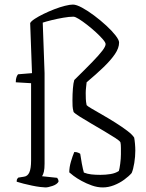

<svg xmlns="http://www.w3.org/2000/svg" viewBox="-20 -820 638 840"><path d="M179 0Q172 0 155.5 -2Q139 -4 120 -8Q101 -12 83 -16.5Q65 -21 53 -25Q53 -34 55 -37Q57 -40 60 -43L85 -47Q101 -49 108.5 -66Q116 -83 116 -118V-456L49 -460Q49 -475 52.5 -483.5Q56 -492 59 -495L120 -500L112 -719Q116 -727 132 -737.5Q148 -748 170.5 -759Q193 -770 217.5 -779.5Q242 -789 264 -794.5Q286 -800 299 -800Q314 -800 339 -786.5Q364 -773 392 -752Q420 -731 445 -708Q470 -685 485.5 -665Q501 -645 501 -634Q501 -610 483 -583.5Q465 -557 433.5 -526.5Q402 -496 359 -460Q358 -450 356.5 -437Q355 -424 355 -413Q355 -400 355.5 -387Q356 -374 359 -360Q362 -356 381.5 -344.5Q401 -333 429 -317Q457 -301 485.5 -283Q514 -265 536.5 -248Q559 -231 567 -218Q569 -208 570.5 -191.5Q572 -175 572 -161Q572 -135 567.5 -107Q563 -79 556 -63Q544 -49 523.5 -34Q503 -19 478.5 -9.5Q454 0 430 0Q406 0 382 -8.5Q358 -17 337 -28.5Q316 -40 301.5 -51Q287 -62 283 -66Q283 -88 290.5 -113.5Q298 -139 305 -155Q315 -155 322 -152Q329 -149 331 -147Q333 -131 338 -104.5Q343 -78 347 -65Q362 -59 379.5 -57Q397 -55 419 -55Q442 -55 463.5 -58.5Q485 -62 500 -72Q503 -81 506 -104Q509 -127 509 -145Q509 -157 509 -172.5Q509 -188 507 -197Q505 -203 485 -216Q465 -229 437 -245.5Q409 -262 380 -279Q351 -296 329.5 -309.5Q308 -323 302 -330Q298 -344 297.5 -356Q297 -368 297 -381Q297 -408 299 -433Q301 -458 305 -470Q354 -518 384 -549Q414 -580 428 -598.5Q442 -617 442 -627Q442 -634 430 -648Q418 -662 399.5 -679Q381 -696 361 -711.5Q341 -727 325 -737Q309 -747 301 -747Q283 -747 257 -742.5Q231 -738 206.5 -732Q182 -726 167 -721L175 -500V-104Q175 -82 172 -69Q169 -56 164 -49L230 -42Q232 -39 234 -35.5Q236 -32 236 -25Q229 -13 209.5 -6.5Q190 0 179 0Z"/></svg>

Font: Texturina 12pt Thin
Style: Regular
Weight: 250
Designer: Guillermo Torres Carreño
Foundry: Omnibus-Type
Version: Version 1.002